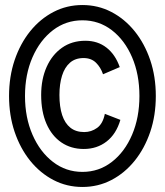

<svg xmlns="http://www.w3.org/2000/svg" viewBox="-20 -732 656 764"><path d="M308 12Q246 12 193 -15.5Q140 -43 100.2 -92.2Q60.5 -141.5 38.2 -207.2Q16 -273 16 -350Q16 -427 38.2 -492.8Q60.5 -558.5 100.2 -607.8Q140 -657 193 -684.5Q246 -712 308 -712Q370 -712 423 -684.5Q476 -657 515.8 -607.8Q555.5 -558.5 577.8 -492.8Q600 -427 600 -350Q600 -273 577.8 -207.2Q555.5 -141.5 515.8 -92.2Q476 -43 423 -15.5Q370 12 308 12ZM308 -48Q373.8 -48 425.1 -87.8Q476.4 -127.5 505.6 -195.9Q534.8 -264.2 534.8 -350Q534.8 -435.9 505.6 -504.1Q476.4 -572.2 425.1 -611.8Q373.8 -651.2 308 -651.2Q242.2 -651.2 190.7 -611.8Q139.1 -572.2 109.3 -504.1Q79.5 -435.9 79.5 -350Q79.5 -264.2 109.3 -195.9Q139.1 -127.5 190.7 -87.8Q242.2 -48 308 -48ZM313.2 -139.2Q262.5 -139.2 224.3 -165.2Q186.1 -191.2 164.9 -239.5Q143.8 -287.8 143.8 -354Q143.8 -416.8 165.5 -465.5Q187.2 -514.2 226.7 -542Q266.1 -569.8 319.8 -569.8Q368.9 -569.8 403.9 -542.4Q438.9 -515.1 456.5 -465L390 -436.5Q380.6 -464.2 361.8 -482.6Q342.9 -501 312.5 -501Q279.5 -501 258.3 -482.4Q237.1 -463.8 226.8 -430.7Q216.5 -397.6 216.5 -354Q216.5 -307 227.4 -274Q238.4 -241 260.2 -223.8Q282 -206.5 315 -206.5Q343.4 -206.5 366.4 -223.1Q389.4 -239.6 397.2 -279L459 -255Q442.5 -198.6 404.1 -168.9Q365.8 -139.2 313.2 -139.2Z"/></svg>

Font: Overpass Mono Light
Style: Regular
Weight: 300
Monospace: yes
Designer: Delve Withrington, Dave Bailey
Foundry: Delve Fonts LLC
Version: Version 4.000